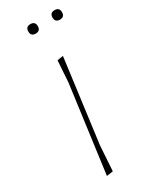

<svg xmlns="http://www.w3.org/2000/svg" viewBox="-168 -656 553 701"><g transform="rotate(-30 109.0 -306.0)"><path d="M178 -596Q178 -616 198 -616Q218 -616 218 -596Q218 -576 198 -576Q178 -576 178 -596ZM76 -596Q76 -616 96 -616Q116 -616 116 -596Q116 -576 96 -576Q76 -576 76 -596ZM141 -456 95 -106 88 0 61 4 110 -362 116 -452Z"/></g></svg>

Font: Alegreya Sans SC Thin
Style: Italic
Weight: 100
Italic angle: -7°
Designer: Juan Pablo del Peral
Foundry: Huerta Tipografica
Version: Version 2.007